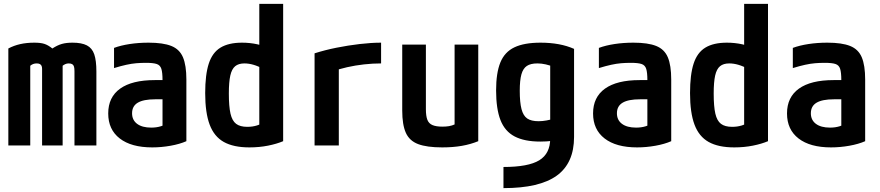

<svg xmlns="http://www.w3.org/2000/svg" viewBox="-20 -750 4540 990"><path d="M23 0V-500Q51 -515 84 -522.5Q117 -530 157 -530Q190 -530 209.5 -523.5Q229 -517 250 -500Q276 -517 299 -523.5Q322 -530 354 -530Q401 -530 428 -516Q455 -502 466 -470Q477 -438 477 -381V0H364V-383Q364 -398 361.5 -406.5Q359 -415 352.5 -419Q346 -423 334 -423Q325 -423 317 -419.5Q309 -416 303 -411V0H197V-395Q197 -405 194 -411Q191 -417 185 -420Q179 -423 169 -423Q150 -423 136 -411V0Z M765 10Q657 10 597.5 -36Q538 -82 538 -165Q538 -249 599.5 -293Q661 -337 778 -337H879V-238H780Q720 -238 690.5 -220.5Q661 -203 661 -166Q661 -131 687 -111.5Q713 -92 760 -92Q787 -92 809.5 -99Q832 -106 850 -119L818 -53V-337Q818 -376 812 -395Q806 -414 788 -420Q770 -426 733 -426Q707 -426 683 -424Q659 -422 631.5 -416Q604 -410 568 -399V-503Q603 -516 649 -523Q695 -530 746 -530Q821 -530 863.5 -513Q906 -496 923.5 -454.5Q941 -413 941 -340V-22Q907 -7 859.5 1.5Q812 10 765 10Z M1266 10Q1184 10 1134 -18Q1084 -46 1061 -107.5Q1038 -169 1038 -270Q1038 -365 1056.5 -422Q1075 -479 1117 -504.5Q1159 -530 1228 -530Q1269 -530 1307.5 -521.5Q1346 -513 1379 -495L1344 -392Q1311 -409 1287 -416Q1263 -423 1240 -423Q1210 -423 1192.5 -408.5Q1175 -394 1167.5 -360.5Q1160 -327 1160 -268Q1160 -201 1168.5 -164Q1177 -127 1197.5 -111.5Q1218 -96 1255 -96Q1282 -96 1304.5 -103Q1327 -110 1344 -123L1317 -65V-730H1440V-22Q1407 -8 1362 1Q1317 10 1266 10Z M1602 -475Q1655 -492 1715 -504Q1775 -516 1835 -523Q1895 -530 1945 -530V-423Q1902 -423 1857 -418Q1812 -413 1770 -403.5Q1728 -394 1696 -382L1727 -440V0H1602Z M2260 10Q2181 10 2136 -7Q2091 -24 2072.5 -65.5Q2054 -107 2054 -180V-520H2176V-187Q2176 -152 2183.5 -132.5Q2191 -113 2210 -105Q2229 -97 2261 -97Q2280 -97 2295 -99.5Q2310 -102 2327 -109.5Q2344 -117 2369 -131L2324 -54V-520H2446V-22Q2407 -6 2361.5 2Q2316 10 2260 10Z M2576 111Q2704 111 2760.5 76.5Q2817 42 2817 -36V-467L2845 -402Q2816 -413 2794 -418Q2772 -423 2751 -423Q2716 -423 2696.5 -410Q2677 -397 2668.5 -366.5Q2660 -336 2660 -282Q2660 -222 2669 -187.5Q2678 -153 2698.5 -139Q2719 -125 2757 -125Q2777 -125 2798.5 -129Q2820 -133 2849 -141L2880 -33Q2854 -27 2826 -23.5Q2798 -20 2766 -20Q2684 -20 2633.5 -46.5Q2583 -73 2560.5 -131Q2538 -189 2538 -284Q2538 -374 2560 -428Q2582 -482 2632.5 -506Q2683 -530 2767 -530Q2868 -530 2940 -498V-44Q2940 91 2851 155.5Q2762 220 2576 220Z M3265 10Q3157 10 3097.5 -36Q3038 -82 3038 -165Q3038 -249 3099.5 -293Q3161 -337 3278 -337H3379V-238H3280Q3220 -238 3190.5 -220.5Q3161 -203 3161 -166Q3161 -131 3187 -111.5Q3213 -92 3260 -92Q3287 -92 3309.5 -99Q3332 -106 3350 -119L3318 -53V-337Q3318 -376 3312 -395Q3306 -414 3288 -420Q3270 -426 3233 -426Q3207 -426 3183 -424Q3159 -422 3131.5 -416Q3104 -410 3068 -399V-503Q3103 -516 3149 -523Q3195 -530 3246 -530Q3321 -530 3363.5 -513Q3406 -496 3423.5 -454.5Q3441 -413 3441 -340V-22Q3407 -7 3359.5 1.5Q3312 10 3265 10Z M3766 10Q3684 10 3634 -18Q3584 -46 3561 -107.5Q3538 -169 3538 -270Q3538 -365 3556.5 -422Q3575 -479 3617 -504.5Q3659 -530 3728 -530Q3769 -530 3807.5 -521.5Q3846 -513 3879 -495L3844 -392Q3811 -409 3787 -416Q3763 -423 3740 -423Q3710 -423 3692.5 -408.5Q3675 -394 3667.5 -360.5Q3660 -327 3660 -268Q3660 -201 3668.5 -164Q3677 -127 3697.5 -111.5Q3718 -96 3755 -96Q3782 -96 3804.5 -103Q3827 -110 3844 -123L3817 -65V-730H3940V-22Q3907 -8 3862 1Q3817 10 3766 10Z M4265 10Q4157 10 4097.5 -36Q4038 -82 4038 -165Q4038 -249 4099.5 -293Q4161 -337 4278 -337H4379V-238H4280Q4220 -238 4190.5 -220.5Q4161 -203 4161 -166Q4161 -131 4187 -111.5Q4213 -92 4260 -92Q4287 -92 4309.5 -99Q4332 -106 4350 -119L4318 -53V-337Q4318 -376 4312 -395Q4306 -414 4288 -420Q4270 -426 4233 -426Q4207 -426 4183 -424Q4159 -422 4131.5 -416Q4104 -410 4068 -399V-503Q4103 -516 4149 -523Q4195 -530 4246 -530Q4321 -530 4363.5 -513Q4406 -496 4423.5 -454.5Q4441 -413 4441 -340V-22Q4407 -7 4359.5 1.5Q4312 10 4265 10Z"/></svg>

Font: M PLUS Code Latin SemiBold
Style: Regular
Weight: 600
Designer: Coji Morishita
Foundry: UNDERFOREST DESIGN
Version: Version 1.002; ttfautohint (v1.8.3)